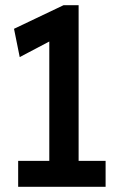

<svg xmlns="http://www.w3.org/2000/svg" viewBox="-20 -720 453 740"><path d="M50 0V-100H170V-560L56 -500L34 -609L225 -700H283V-100H387V0Z"/></svg>

Font: Georama Condensed SemiBold
Style: Regular
Weight: 600
Width: 3
Designer: Jean-Baptiste Levee
Foundry: Production Type
Version: Version 1.000